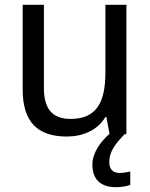

<svg xmlns="http://www.w3.org/2000/svg" viewBox="-20 -556 623 796"><path d="M475 161C449 161 433 146 433 116C433 75 455 43 497 0H504V-536H417V-257C417 -132 381 -63 272 -63C197 -63 162 -105 162 -191V-536H74V-185C74 -49 137 10 257 10C322 10 384 -15 417 -71H421L434 -1C399 29 363 77 363 126C363 185 394 220 461 220C486 220 502 216 520 211V155C510 157 495 161 475 161Z"/></svg>

Font: Noto Sans Thai
Style: Regular
Weight: 400
Designer: Monotype Design Team
Foundry: Monotype Imaging Inc.
Version: Version 1.901